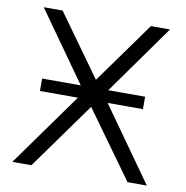

<svg xmlns="http://www.w3.org/2000/svg" viewBox="-79 -776 826 852"><g transform="rotate(10 334.0 -350.0)"><path d="M403 -331H562V-387H396L619 -700H533L334 -423L135 -700H50L272 -387H98V-331H269L32 0H118L334 -301L551 0H638Z"/></g></svg>

Font: Talent
Style: Regular
Weight: 400
Designer: Mike Powis
Version: Version 1.001;hotconv 1.0.109;makeotfexe 2.5.65596